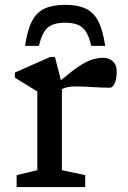

<svg xmlns="http://www.w3.org/2000/svg" viewBox="-20 -754 516 774"><path d="M396 -521Q419.5 -521 435 -506.8Q450.5 -492.5 450.5 -466Q450.5 -434.5 442 -417.5Q433.5 -400.5 424 -400.5Q388 -400.5 352.5 -403Q317 -405.5 283.5 -405.5Q269.5 -405.5 256.8 -403.5Q244 -401.5 229.5 -395V-68L323.5 -48V0H47V-48L130.5 -68V-385L40 -441V-461.5L182.5 -524.5H201.5L225.5 -430.5Q270.5 -468.5 300.2 -488Q330 -507.5 352.2 -514.2Q374.5 -521 396 -521ZM242.5 -662.5Q195.5 -662.5 172.5 -642.8Q149.5 -623 137 -569H81Q90.5 -634 109.5 -669.8Q128.5 -705.5 161 -720Q193.5 -734.5 242.5 -734.5Q292 -734.5 324.2 -720Q356.5 -705.5 375.5 -669.8Q394.5 -634 404 -569H348Q335.5 -623 312.5 -642.8Q289.5 -662.5 242.5 -662.5Z"/></svg>

Font: Newsreader 6pt
Style: Regular
Weight: 400
Designer: Hugues Gentile
Foundry: Production Type
Version: Version 1.003; ttfautohint (v1.8.3)